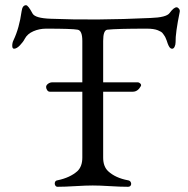

<svg xmlns="http://www.w3.org/2000/svg" viewBox="-20 -714 721 737"><path d="M544 -604Q428 -604 392 -600Q376 -598 376 -557V-398H508Q514 -398 518.5 -393.5Q523 -389 521 -384Q509 -362 490 -362H376V-109Q376 -75 395 -57Q423 -31 471 -22Q479 -21 482 -14.5Q485 -8 482 -2.5Q479 3 471 3Q442 3 402 0.5Q362 -2 336 -2Q310 -2 269 0.5Q228 3 201 3Q195 3 192 -2.5Q189 -8 191 -14.5Q193 -21 201 -22Q249 -32 277 -57Q296 -75 296 -109V-362H171Q165 -362 161 -368Q157 -374 157 -380Q157 -387 164.5 -392.5Q172 -398 181 -398H296V-557Q296 -597 278 -600Q257 -604 157 -604Q131 -604 108 -594Q85 -584 75 -565Q69 -553 56.5 -540Q44 -527 34 -527Q27 -527 27 -538.5Q27 -550 32 -560Q54 -606 63 -671Q66 -694 80 -694Q88 -694 105 -662Q115 -644 175 -642Q347 -635 558 -645Q619 -647 631 -664Q647 -686 658 -686Q662 -686 666.5 -681Q671 -676 670 -669Q653 -586 654 -552Q654 -542 650 -534Q646 -526 639 -527Q634 -528 630.5 -533Q627 -538 623.5 -547.5Q620 -557 620 -558Q619 -560 616.5 -566.5Q614 -573 612 -575.5Q610 -578 606.5 -583.5Q603 -589 598 -592Q593 -595 585.5 -598Q578 -601 567.5 -602.5Q557 -604 544 -604Z"/></svg>

Font: EB Garamond 12 All SC
Style: AllSC
Weight: 400
Version: Version 0.016 ; ttfautohint (v0.97) -l 8 -r 50 -G 200 -x 0 -